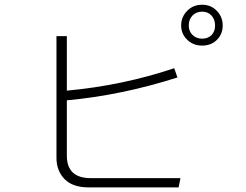

<svg xmlns="http://www.w3.org/2000/svg" viewBox="-20 -811 1040 812"><path d="M218.8 -143.6V-658.2H262.7V-427.7Q498 -449.2 716.8 -522.5L730.5 -483.4Q495.1 -408.2 262.7 -386.7V-152.3Q262.7 -57.6 364.3 -57.6H743.2L735.4 -18.6H354.5Q287.1 -18.6 252.9 -53.7Q218.8 -88.9 218.8 -143.6ZM778.3 -703.1Q778.3 -678.7 794.4 -663.1Q810.5 -647.5 835 -647.5Q859.4 -647.5 874.5 -662.6Q889.6 -677.7 889.6 -703.1Q889.6 -728.5 874.5 -745.1Q859.4 -761.7 835 -761.7Q810.5 -761.7 794.4 -745.6Q778.3 -729.5 778.3 -703.1ZM746.1 -703.1Q746.1 -739.3 771.5 -765.1Q796.9 -791 835 -791Q872.1 -791 897 -765.1Q921.9 -739.3 921.9 -703.1Q921.9 -667 897.5 -642.6Q873 -618.2 835 -618.2Q796.9 -618.2 771.5 -643.1Q746.1 -668 746.1 -703.1Z"/></svg>

Font: Gothic A1 ExtraLight
Style: Regular
Weight: 275
Designer: HanYang I&C Co.,Ltd.
Foundry: HanYang I&C Co.,Ltd.
Version: Version 2.50